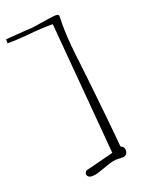

<svg xmlns="http://www.w3.org/2000/svg" viewBox="-236 -1018 912 1197"><g transform="rotate(-20 220.0 -419.5)"><path d="M127.9 67.4Q127 63.5 131.8 54.7Q136.7 45.9 140.6 44.9L328.1 -2.9L253.9 -883.8H248Q171.9 -883.8 98.1 -876Q24.4 -868.2 -51.8 -868.2V-894.5Q-43 -895.5 -20.5 -897Q2 -898.4 26.9 -900.4Q51.8 -902.3 74.7 -903.8Q97.7 -905.3 106.4 -906.2H118.2Q121.1 -906.2 133.3 -907.7Q145.5 -909.2 162.1 -912.1Q178.7 -915 196.8 -917.5Q214.8 -919.9 231.4 -922.9Q248 -925.8 259.8 -926.8Q271.5 -927.7 276.4 -928.7Q276.4 -928.7 281.7 -929.2Q287.1 -929.7 289.1 -929.7Q298.8 -929.7 305.2 -926.8Q311.5 -923.8 310.5 -906.2Q308.6 -864.3 310.1 -818.8Q311.5 -773.4 316.4 -719.2Q321.3 -665 329.6 -598.6Q337.9 -532.2 346.7 -448.2Q355.5 -364.3 366.7 -259.3Q377.9 -154.3 389.6 -23.4Q403.3 -16.6 408.2 -9.3Q413.1 -2 413.1 10.7Q413.1 22.5 408.2 31.2Q403.3 40 389.6 44.9Q386.7 45.9 378.4 45.9Q370.1 45.9 360.8 45.4Q351.6 44.9 342.8 44.9H333Q311.5 46.9 289.6 54.2Q267.6 61.5 245.6 69.3Q223.6 77.1 202.6 84Q181.6 90.8 162.1 90.8Q151.4 90.8 142.1 86.9Q132.8 83 127.9 67.4Z"/></g></svg>

Font: Waiting for the Sunrise
Style: Regular
Weight: 300
Version: Version 1.001 2001